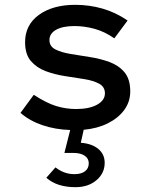

<svg xmlns="http://www.w3.org/2000/svg" viewBox="-20 -530 640 796"><path d="M293 246Q216 246 172 207L210 164Q246 192 288 192Q317 192 332.5 180Q348 168 348 147Q348 127 331 115.5Q314 104 284 104H247L271 9Q209 7 156 -11Q103 -29 65 -62L120 -137Q172 -103 212.5 -90.5Q253 -78 295 -78Q350 -78 382.5 -96Q415 -114 415 -143Q415 -170 391 -183Q367 -196 329.5 -202Q292 -208 249.5 -214.5Q207 -221 169.5 -235Q132 -249 108 -277Q84 -305 84 -355Q84 -427 141.5 -468.5Q199 -510 292 -510Q350 -510 404.5 -494.5Q459 -479 509 -445L454 -371Q414 -399 372 -410.5Q330 -422 289 -422Q240 -422 212.5 -406.5Q185 -391 185 -364Q185 -338 209 -325.5Q233 -313 271.5 -306.5Q310 -300 352.5 -293.5Q395 -287 433.5 -273Q472 -259 496 -230.5Q520 -202 520 -151Q520 -108 495 -74Q470 -40 426.5 -18.5Q383 3 327 8L315 62Q360 65 387 87Q414 109 414 145Q414 188 380 217Q346 246 293 246Z"/></svg>

Font: Red Hat Mono Medium
Style: Regular
Weight: 500
Monospace: yes
Designer: Pentagram, MCKL
Foundry: Pentagram, MCKL
Version: Version 1.023; ttfautohint (v1.8.3)